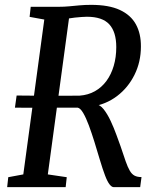

<svg xmlns="http://www.w3.org/2000/svg" viewBox="-20 -771 637 791"><path d="M9.5 0 14 -41 76 -52.5 162.5 -690.5 102 -701.5 106.5 -743H222Q244.5 -743 265.2 -745Q286 -747 308 -749Q330 -751 355.5 -751Q428.5 -751 473.8 -730Q519 -709 540 -670.5Q561 -632 560.5 -579Q560.5 -516 534.2 -463Q508 -410 462.2 -375.2Q416.5 -340.5 356.5 -331.5L374 -341Q391 -341 406.8 -321.2Q422.5 -301.5 436 -272.5Q449.5 -243.5 459.8 -215Q470 -186.5 476.5 -169Q489 -131 497.8 -106.2Q506.5 -81.5 514.8 -67.5Q523 -53.5 534.2 -47.5Q545.5 -41.5 563 -41.5L557.5 0H448.5Q440.5 0 431.5 -11.2Q422.5 -22.5 412.8 -48Q403 -73.5 390.5 -115.5Q380 -151 368.8 -187.2Q357.5 -223.5 346 -254.5Q334.5 -285.5 322.8 -305.5Q311 -325.5 300 -327.5Q297 -327.5 273.2 -327.5Q249.5 -327.5 214.8 -327.5Q180 -327.5 144 -327.2Q108 -327 79.8 -327.2Q51.5 -327.5 41.5 -327.5L48.5 -377.5Q57 -377.5 78.2 -377.2Q99.5 -377 128 -376.8Q156.5 -376.5 186.8 -376.5Q217 -376.5 243.8 -376.5Q270.5 -376.5 288.2 -376.8Q306 -377 308.5 -377Q343 -379.5 371 -395.2Q399 -411 418.5 -437.5Q438 -464 448.5 -499.5Q459 -535 459 -577Q459 -639.5 430.2 -670.8Q401.5 -702 338 -702Q329.5 -702 316 -701Q302.5 -700 288.2 -698.5Q274 -697 262 -694.8Q250 -692.5 244 -690L268.5 -726.5L177 -52.5L255 -41L250.5 0Z"/></svg>

Font: Merriweather 24pt SemiCondensed
Style: Italic
Weight: 400
Width: 4
Italic angle: -7.8°
Designer: Eben Sorkin
Foundry: Eben Sorkin
Version: Version 2.101